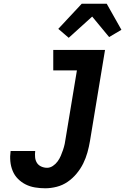

<svg xmlns="http://www.w3.org/2000/svg" viewBox="-20 -1003 672 1031"><path d="M223 8Q195 8 168 3.5Q141 -1 118 -12.5Q95 -24 76.5 -42.5Q58 -61 48 -85.5Q38 -110 35.5 -137Q33 -164 37 -192H169Q167 -175 168.5 -158.5Q170 -142 178 -129Q186 -116 201 -109Q216 -102 233 -102Q249 -102 264 -112Q279 -122 289.5 -136.5Q300 -151 306.5 -166.5Q313 -182 318.5 -198Q324 -214 327.5 -230.5Q331 -247 333 -263L393 -625H266V-735H544L463 -245Q458 -215 449.5 -184.5Q441 -154 427 -125.5Q413 -97 391.5 -71Q370 -45 343 -26.5Q316 -8 284.5 0Q253 8 223 8ZM349 -800 293 -848 419 -983H553L632 -843L566 -804L475 -914Z"/></svg>

Font: Iosevka HT Extrabold Extended
Style: Italic
Weight: 800
Width: 7
Italic angle: -9°
Monospace: yes
Designer: Belleve Invis
Foundry: Belleve Invis
Version: Version 32.3.0; ttfautohint (v1.8.4)